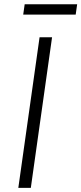

<svg xmlns="http://www.w3.org/2000/svg" viewBox="-20 -902 390 922"><path d="M68 0 170 -723H230L128 0ZM91.5 -832 98.5 -881.5H350.5L343.5 -832Z"/></svg>

Font: Public Sans Thin ExtraLight
Style: Italic
Weight: 250
Italic angle: -8°
Version: Version 2.001